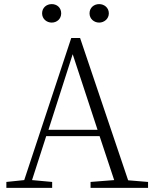

<svg xmlns="http://www.w3.org/2000/svg" viewBox="-20 -915 747 935"><path d="M232 -805C257 -805 278 -823 278 -850C278 -878 257 -895 232 -895C207 -895 185 -878 185 -850C185 -823 207 -805 232 -805ZM463 -805C487 -805 510 -823 510 -850C510 -878 487 -895 463 -895C438 -895 416 -878 416 -850C416 -823 438 -805 463 -805ZM334 -651 455 -283H216ZM421 0H701V-29L604 -37L370 -730H327L98 -38L11 -29V0H234V-29L136 -38L205 -252H465L536 -38L421 -29Z"/></svg>

Font: Noto Serif TC ExtraLight
Style: Regular
Weight: 200
Designer: Ryoko NISHIZUKA 西塚涼子 (kana & ideographs); Frank Grießhammer (Latin, Greek & Cyrillic); Wenlong ZHANG 张文龙 (bopomofo); San
Foundry: Adobe
Version: Version 2.001;hotconv 1.1.0;makeotfexe 2.6.0